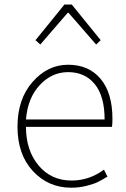

<svg xmlns="http://www.w3.org/2000/svg" viewBox="-20 -831 566 863"><path d="M299.8 12.7Q197.3 12.7 127.9 -62Q58.6 -136.7 58.6 -261.7Q58.6 -385.7 126.5 -462.9Q194.3 -540 286.1 -540Q378.9 -540 432.1 -476.6Q485.4 -413.1 485.4 -296.9Q485.4 -273.4 483.4 -260.7H96.7Q96.7 -155.3 153.3 -87.4Q210 -19.5 301.8 -19.5Q380.9 -19.5 447.3 -68.4L462.9 -37.1Q437.5 -21.5 419.4 -12.7Q401.4 -3.9 368.7 4.4Q335.9 12.7 299.8 12.7ZM96.7 -293.9H450.2Q450.2 -398.4 406.2 -452.6Q362.3 -506.8 286.1 -506.8Q212.9 -506.8 158.7 -448.7Q104.5 -390.6 96.7 -293.9ZM139.6 -650.4 269.5 -810.5H302.7L432.6 -650.4L412.1 -630.9L288.1 -773.4H284.2L161.1 -630.9Z"/></svg>

Font: Gen Shin Gothic ExtraLight
Style: Regular
Weight: 100
Designer: [Source Han Sans]
Ryoko NISHIZUKA  (kana & ideographs); Paul D. Hunt (Latin, Greek & Cyrillic); Wenlong ZHANG  (bopomofo
Version: Version 1.002.20150607